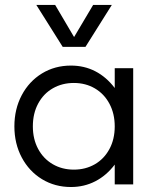

<svg xmlns="http://www.w3.org/2000/svg" viewBox="-20 -751 641 782"><path d="M38.6 -236.3Q38.6 -306.6 68.4 -363Q98.1 -419.4 150.6 -451.7Q203.1 -483.9 269 -483.9Q323.2 -483.9 368.2 -460.7Q413.1 -437.5 447.3 -392.6V-473.1H522.5V0H447.3V-80.6Q413.6 -36.1 368.2 -12.7Q322.8 10.7 269 10.7Q203.6 10.7 151.1 -21.2Q98.6 -53.2 68.6 -109.6Q38.6 -166 38.6 -236.3ZM280.8 -60.1Q328.1 -60.1 366 -81.8Q403.8 -103.5 425.5 -143.6Q447.3 -183.6 447.3 -236.3Q447.3 -288.1 425.8 -328.4Q404.3 -368.7 366.5 -390.9Q328.6 -413.1 280.8 -413.1Q233.4 -413.1 195.3 -391.4Q157.2 -369.6 135.5 -329.3Q113.8 -289.1 113.8 -236.3Q113.8 -184.6 135.3 -144.5Q156.7 -104.5 194.8 -82.3Q232.9 -60.1 280.8 -60.1ZM127.9 -731H204.6L281.7 -600.1L359.4 -731H435.5L328.1 -560.1H235.4Z"/></svg>

Font: Glacial Indifference
Style: Regular
Weight: 400
Designer: Alfredo Marco Pradil
Foundry: Alfredo Marco Pradil
Version: Version 1.312